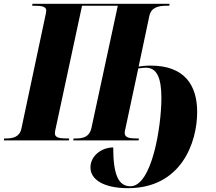

<svg xmlns="http://www.w3.org/2000/svg" viewBox="-44 -734 1128 1004"><path d="M625 250C904 250 987 11 987 -148C987 -288 922 -391 743 -391C716 -391 694 -388 681 -386L737 -651C747 -697 787 -704 828 -704H841L843 -714H126L124 -704H137C174 -704 198 -700 198 -678C198 -671 195 -661 190 -636L68 -62C59 -18 24 -10 -12 -10H-22L-24 0H316L318 -10H305C267 -10 243 -14 243 -37C243 -42 244 -51 249 -71L385 -704H572L434 -64C424 -18 390 -10 354 -10H341L339 0H681L682 -10H669C634 -10 608 -14 608 -39C608 -45 610 -54 613 -67L679 -376C700 -379 711 -380 719 -380C775 -380 800 -329 800 -222C800 -71 750 240 638 240C577 240 548 183 548 37C488 37 429 80 429 142C429 204 497 250 625 250Z"/></svg>

Font: Noto Serif Display Condensed Black
Style: Italic
Weight: 900
Width: 3
Italic angle: -12°
Designer: Monotype Design Team
Foundry: Monotype Imaging Inc.
Version: Version 2.009